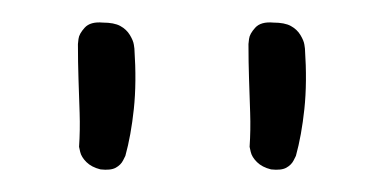

<svg xmlns="http://www.w3.org/2000/svg" viewBox="-20 -652 339 170"><path d="M220 -502Q212 -504 207.5 -508.5Q203 -513 202 -517.5Q201 -522 201 -522Q202 -537 201.5 -552Q201 -567 200.5 -582Q200 -597 200 -613Q200 -613 200.5 -617.5Q201 -622 206 -627.5Q211 -633 222 -632Q232 -632 237.5 -629Q243 -626 246 -621Q249 -616 249.5 -612.5Q250 -609 250 -609Q252 -579 249.5 -555.5Q247 -532 242 -514Q242 -514 240 -510Q238 -506 233.5 -503.5Q229 -501 220 -502ZM69 -502Q61 -504 56.5 -508.5Q52 -513 51 -517.5Q50 -522 50 -522Q51 -537 50.5 -552Q50 -567 49.5 -582Q49 -597 49 -613Q49 -613 49.5 -617.5Q50 -622 55 -627.5Q60 -633 71 -632Q81 -632 86.5 -629Q92 -626 95 -621Q98 -616 98.5 -612.5Q99 -609 99 -609Q101 -579 98.5 -555.5Q96 -532 91 -514Q91 -514 89 -510Q87 -506 82.5 -503.5Q78 -501 69 -502Z"/></svg>

Font: Sour Gummy Black ExtraLight
Style: Regular
Weight: 250
Version: Version 1.000